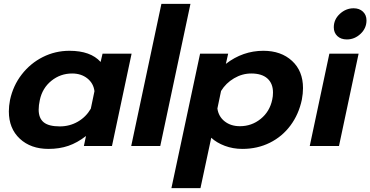

<svg xmlns="http://www.w3.org/2000/svg" viewBox="-20 -759 1925 998"><path d="M26 -180Q26 -208 32 -239Q48 -314 93 -372Q138 -430 202.5 -462.5Q267 -495 341 -495Q451 -495 503 -437L513 -480H664L562 0H416L427 -52Q382 -17 335.5 -1Q289 15 232 15Q140 15 83 -38Q26 -91 26 -180ZM452 -194 471 -285Q466 -326 434 -351.5Q402 -377 355 -377Q294 -377 247 -339Q200 -301 187 -239Q181 -212 181 -189Q181 -145 207 -123.5Q233 -102 291 -102Q342 -102 384.5 -126.5Q427 -151 452 -194Z M819 -739H970L813 0H662Z M1020 -480H1166L1154 -427Q1242 -495 1349 -495Q1441 -495 1498 -442.5Q1555 -390 1555 -301Q1555 -273 1549 -241Q1533 -165 1490 -107Q1447 -49 1382.5 -17Q1318 15 1240 15Q1191 15 1148.5 -1Q1106 -17 1078 -43L1022 219H871ZM1395 -241Q1399 -258 1399 -278Q1399 -325 1370 -351Q1341 -377 1286 -377Q1239 -377 1196.5 -352Q1154 -327 1129 -286L1110 -195Q1116 -153 1148 -128Q1180 -103 1227 -103Q1288 -103 1335 -141Q1382 -179 1395 -241Z M1715 -617Q1715 -658 1746.5 -687Q1778 -716 1818 -716Q1848 -716 1866.5 -698.5Q1885 -681 1885 -653Q1885 -612 1854 -583Q1823 -554 1783 -554Q1752 -554 1733.5 -571.5Q1715 -589 1715 -617ZM1692 -480H1844L1742 0H1590Z"/></svg>

Font: Prompt Semibold
Style: Italic
Weight: 600
Italic angle: -12°
Designer: Katatrad Team
Foundry: CadsonDemak
Version: Version 1.000